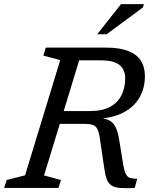

<svg xmlns="http://www.w3.org/2000/svg" viewBox="-40 -930 755 950"><path d="M405 -380.5Q466.5 -380.5 504.8 -401.5Q543 -422.5 561.2 -459.2Q579.5 -496 579.5 -542.5Q579.5 -585.5 551.2 -608.5Q523 -631.5 457.5 -631.5H306L326.5 -694.5H482.5Q553 -694.5 595.8 -677.2Q638.5 -660 657.8 -628.5Q677 -597 677 -553.5Q677 -495.5 651.5 -449.8Q626 -404 575.8 -376Q525.5 -348 452.5 -343V-346.5Q487 -343.5 506.5 -330.8Q526 -318 536 -292Q546 -266 552 -224L569 -119Q574.5 -85.5 582.2 -69.8Q590 -54 603.5 -49.8Q617 -45.5 639 -45.5L626.5 0Q582.5 2 555.2 0Q528 -2 512.2 -12Q496.5 -22 488.5 -42.5Q480.5 -63 476 -97L457 -225Q452 -266.5 444.2 -286Q436.5 -305.5 421.5 -311.2Q406.5 -317 379 -317H211.5L230.5 -380.5ZM178 -62 261.5 -39.5 249.5 0H-19.5L-7 -39.5L84 -62.5L258 -632.5L174.5 -655L186.5 -694.5H371ZM441 -760.5 558.5 -909.5H671.5L667.5 -893.5L487.5 -760.5Z"/></svg>

Font: Newsreader 10pt
Style: Italic
Weight: 400
Italic angle: -17°
Version: Version 1.003